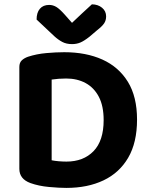

<svg xmlns="http://www.w3.org/2000/svg" viewBox="-20 -867 703 901"><path d="M466.4 -303.4Q466.4 -206.5 418.9 -157.6Q371.4 -108.7 291.7 -108.7Q274.8 -108.7 255.7 -110.3Q236.6 -111.9 222.4 -114.9V-493.6Q238.6 -496.1 255.4 -497.3Q272.2 -498.6 290.3 -498.6Q342.3 -498.6 381.9 -477.1Q421.4 -455.6 443.9 -412.6Q466.4 -369.6 466.4 -303.4ZM623.1 -305.7Q623.1 -413.2 580.1 -483.1Q537 -553 460.5 -587.5Q384 -622 281.4 -622Q243.2 -622 197.3 -617.9Q151.5 -613.8 111.4 -600.7Q93.1 -594.2 81.9 -583.4Q70.8 -572.6 70.8 -552.8V-74.6Q70.8 -27.1 122.6 -8Q161.7 6 209.8 10.4Q257.9 14.8 291.2 14.8Q391.2 14.8 465.7 -20.6Q540.3 -56 581.7 -127.1Q623.1 -198.2 623.1 -305.7ZM317.9 -759.8Q341 -781.6 364.8 -804Q388.5 -826.5 411.2 -846.7Q439.9 -846.4 459 -830.6Q478 -814.8 478 -790.1Q478 -771.3 468.6 -757.3Q459.2 -743.4 435.3 -724.8L399.6 -694.4Q375 -675.1 357.2 -667.5Q339.5 -660 317.9 -660Q291.5 -660 272.2 -670.3Q252.8 -680.6 234.7 -697.2L151.7 -775.3Q151.7 -808 167.2 -825.9Q182.6 -843.9 210.6 -843.9Q228.4 -843.9 244.2 -834.5Q260 -825.1 284.4 -797.7Z"/></svg>

Font: Baloo Bhaijaan 2
Style: Regular
Weight: 400
Designer: Sanskriti Dholi, Noopur Datye and Ek Type
Foundry: Ek Type
Version: Version 1.701